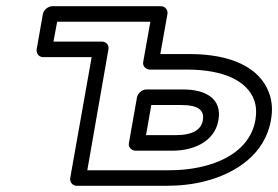

<svg xmlns="http://www.w3.org/2000/svg" viewBox="-20 -573 895 618"><path d="M525 -25H261L329 -414C332 -429 320 -439 309 -439H152L164 -503H464L441 -374C438 -359 451 -349 462 -349H582C703 -349 776 -311 798 -251C805 -232 806 -210 802 -186C782 -74 656 -25 525 -25ZM148 -553C137 -553 121 -543 118 -528L98 -414C96 -403 104 -389 119 -389H275L206 0C204 11 212 25 227 25H516C561 25 603 20 641 10C738 -15 833 -76 852 -186C858 -218 856 -247 846 -274C816 -357 721 -399 591 -399H496L519 -528C521 -539 513 -553 498 -553ZM683 -186C696 -257 639 -285 571 -285H451C436 -285 423 -271 421 -260L395 -113C392 -98 405 -88 416 -88H536C601 -88 671 -116 683 -186ZM633 -186C628 -157 603 -138 545 -138H450L467 -235H562C621 -235 638 -217 633 -186Z"/></svg>

Font: Asimov
Style: XWidOuIt
Weight: 500
Designer: Google
Version: Version 2.000980; 2014